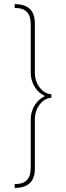

<svg xmlns="http://www.w3.org/2000/svg" viewBox="-20 -772 321 933"><path d="M51.3 141.1V122.6Q91.8 122.6 110.6 103.3Q129.4 84 129.4 42.5V-190.9Q129.4 -229.5 148.4 -260.3Q167.5 -291 198.7 -305.2Q167.5 -319.3 148.4 -350.1Q129.4 -380.9 129.4 -419.4V-653.3Q129.4 -694.8 110.6 -714.1Q91.8 -733.4 51.3 -733.4V-752Q100.6 -752 125 -728.5Q149.4 -705.1 149.4 -657.7V-419.4Q149.4 -377.4 172.6 -346.9Q195.8 -316.4 229.5 -314V-296.9Q195.8 -294.4 172.6 -263.7Q149.4 -232.9 149.4 -190.9V46.9Q149.4 94.2 125 117.7Q100.6 141.1 51.3 141.1Z"/></svg>

Font: Kumbh Sans Thin
Style: Regular
Weight: 250
Version: Version 1.004